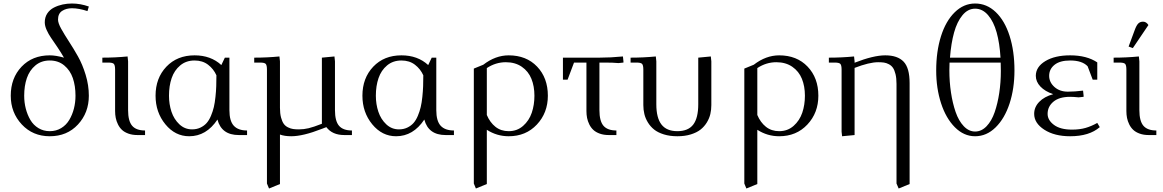

<svg xmlns="http://www.w3.org/2000/svg" viewBox="-20 -766 6597 1089"><path d="M41 -223.1Q41 -323.2 102.3 -387.7Q163.6 -452.1 262.2 -452.1Q296.9 -452.1 342.8 -439Q327.6 -465.8 305.7 -498.5Q283.7 -531.2 269.5 -551.5Q255.4 -571.8 244.6 -595.7Q233.9 -619.6 233.9 -639.2Q233.9 -668 248 -689.5Q262.2 -710.9 285.6 -722.9Q309.1 -734.9 335 -740.5Q360.8 -746.1 388.2 -746.1Q435.5 -746.1 483.9 -729L476.1 -703.1Q427.2 -719.2 388.2 -719.2Q355.5 -719.2 332.3 -704.1Q309.1 -689 309.1 -654.8Q309.1 -635.3 327.1 -602.8Q345.2 -570.3 370.8 -531Q396.5 -491.7 422.1 -446.3Q447.8 -400.9 465.8 -341.6Q483.9 -282.2 483.9 -223.1Q483.9 -126.5 422.1 -59.8Q360.4 6.8 262.2 6.8Q166 6.8 103.5 -60.3Q41 -127.4 41 -223.1ZM117.2 -223.1Q117.2 -185.1 126.2 -149.9Q135.3 -114.7 152.3 -85.7Q169.4 -56.6 198 -39.3Q226.6 -22 262.2 -22Q298.3 -22 326.9 -39.3Q355.5 -56.6 372.8 -85.7Q390.1 -114.7 399.2 -149.9Q408.2 -185.1 408.2 -223.1Q408.2 -278.8 393.1 -323Q377.9 -367.2 344.2 -395Q310.5 -422.9 262.2 -422.9Q214.4 -422.9 180.9 -395Q147.5 -367.2 132.3 -323Q117.2 -278.8 117.2 -223.1Z M560.5 -411.1V-439Q633.3 -439 703.6 -445.8L706.5 -418V-141.1Q706.5 -79.6 729.5 -52.7Q752.4 -25.9 802.7 -25.9V0H759.8Q731 0 708.5 -8.1Q686 -16.1 672.1 -29.1Q658.2 -42 649.2 -60.3Q640.1 -78.6 636.5 -97.2Q632.8 -115.7 632.8 -136.2V-371.1Q632.8 -396 625.7 -403.6Q618.7 -411.1 593.8 -411.1Z M862.3 -223.1Q862.3 -323.2 923.6 -387.7Q984.9 -452.1 1083.5 -452.1Q1175.8 -452.1 1235.4 -397L1255.4 -439H1281.2V-141.1Q1281.2 -80.1 1305.9 -53Q1330.6 -25.9 1381.3 -25.9V0H1334.5Q1236.3 0 1213.4 -87.9Q1150.4 6.8 1053.2 6.8Q973.6 6.8 918 -61Q862.3 -128.9 862.3 -223.1ZM938.5 -223.1Q938.5 -174.8 952.6 -132.3Q966.8 -89.8 997.3 -61Q1027.8 -32.2 1069.3 -32.2Q1095.7 -32.2 1116.7 -42.2Q1137.7 -52.2 1151.9 -68.1Q1166 -84 1176.5 -108.9Q1187 -133.8 1192.9 -158.7Q1198.7 -183.6 1202.1 -216.6Q1205.6 -249.5 1206.5 -277.1Q1207.5 -304.7 1207.5 -338.9Q1191.4 -375 1160.2 -398.9Q1128.9 -422.9 1083.5 -422.9Q1035.6 -422.9 1002.2 -395Q968.8 -367.2 953.6 -323Q938.5 -278.8 938.5 -223.1Z M1421.9 -411.1V-439Q1494.6 -439 1564.9 -445.8L1567.9 -418V-154.8Q1567.9 -122.6 1574 -99.6Q1580.1 -76.7 1589.4 -63.7Q1598.6 -50.8 1613.8 -43.5Q1628.9 -36.1 1642.8 -34.2Q1656.7 -32.2 1675.8 -32.2Q1703.1 -32.2 1730.7 -38.8Q1758.3 -45.4 1805.7 -64V-439L1877 -445.8L1879.9 -418V-141.1Q1879.9 -79.6 1902.8 -52.7Q1925.8 -25.9 1976.1 -25.9V0H1933.1Q1864.7 0 1831.1 -44.9L1805.7 -35.2Q1698.7 6.8 1631.8 6.8Q1593.8 6.8 1567.9 -2.9V277.8L1505.9 303.2L1494.1 274.9V-371.1Q1494.1 -396 1487.1 -403.6Q1480 -411.1 1455.1 -411.1Z M2035.6 -223.1Q2035.6 -323.2 2096.9 -387.7Q2158.2 -452.1 2256.8 -452.1Q2349.1 -452.1 2408.7 -397L2428.7 -439H2454.6V-141.1Q2454.6 -80.1 2479.2 -53Q2503.9 -25.9 2554.7 -25.9V0H2507.8Q2409.7 0 2386.7 -87.9Q2323.7 6.8 2226.6 6.8Q2147 6.8 2091.3 -61Q2035.6 -128.9 2035.6 -223.1ZM2111.8 -223.1Q2111.8 -174.8 2126 -132.3Q2140.1 -89.8 2170.7 -61Q2201.2 -32.2 2242.7 -32.2Q2269 -32.2 2290 -42.2Q2311 -52.2 2325.2 -68.1Q2339.4 -84 2349.9 -108.9Q2360.4 -133.8 2366.2 -158.7Q2372.1 -183.6 2375.5 -216.6Q2378.9 -249.5 2379.9 -277.1Q2380.9 -304.7 2380.9 -338.9Q2364.7 -375 2333.5 -398.9Q2302.2 -422.9 2256.8 -422.9Q2209 -422.9 2175.5 -395Q2142.1 -367.2 2127 -323Q2111.8 -278.8 2111.8 -223.1Z M2667.5 274.9V-377L2721.2 -398.9Q2790 -452.1 2865.2 -452.1Q2965.3 -452.1 3026.4 -388.2Q3087.4 -324.2 3087.4 -223.1Q3087.4 -126 3025.1 -59.6Q2962.9 6.8 2865.2 6.8Q2798.3 6.8 2741.2 -29.8V277.8L2679.2 303.2ZM2741.2 -113.8Q2758.8 -71.8 2790 -46.9Q2821.3 -22 2865.2 -22Q2913.1 -22 2947 -52Q2981 -82 2996.1 -126.5Q3011.2 -170.9 3011.2 -223.1Q3011.2 -276.9 2994.1 -319.1Q2977.1 -361.3 2939.7 -387.2Q2902.3 -413.1 2849.1 -413.1Q2791.5 -413.1 2741.2 -379.9Z M3172.9 -314V-439H3379.9Q3443.4 -439 3513.2 -445.8L3516.1 -418V-411.1L3487.8 -408.2Q3458 -411.1 3411.1 -411.1H3379.9V-141.1Q3379.9 -79.6 3402.8 -52.7Q3425.8 -25.9 3476.1 -25.9V0H3433.1Q3404.3 0 3381.8 -8.1Q3359.4 -16.1 3345.5 -29.1Q3331.5 -42 3322.5 -60.3Q3313.5 -78.6 3309.8 -97.2Q3306.2 -115.7 3306.2 -136.2V-411.1H3235.8L3199.2 -314Z M3556.6 -411.1V-439Q3629.4 -439 3699.7 -445.8L3702.6 -418V-174.8Q3702.6 -97.2 3731.9 -59.6Q3761.2 -22 3821.8 -22Q3883.3 -22 3911.9 -59.3Q3940.4 -96.7 3940.4 -174.8V-439L4011.7 -445.8L4014.6 -418V-169.9Q4014.6 -143.6 4009 -119.4Q4003.4 -95.2 3989.3 -71.8Q3975.1 -48.3 3953.6 -31.2Q3932.1 -14.2 3898.4 -3.7Q3864.7 6.8 3821.8 6.8Q3779.3 6.8 3745.4 -3.7Q3711.4 -14.2 3690.2 -31.2Q3668.9 -48.3 3654.8 -71.5Q3640.6 -94.7 3634.8 -119.1Q3628.9 -143.6 3628.9 -169.9V-371.1Q3628.9 -396 3621.8 -403.6Q3614.7 -411.1 3589.8 -411.1Z M4201.7 274.9V-377L4255.4 -398.9Q4324.2 -452.1 4399.4 -452.1Q4499.5 -452.1 4560.5 -388.2Q4621.6 -324.2 4621.6 -223.1Q4621.6 -126 4559.3 -59.6Q4497.1 6.8 4399.4 6.8Q4332.5 6.8 4275.4 -29.8V277.8L4213.4 303.2ZM4275.4 -113.8Q4293 -71.8 4324.2 -46.9Q4355.5 -22 4399.4 -22Q4447.3 -22 4481.2 -52Q4515.1 -82 4530.3 -126.5Q4545.4 -170.9 4545.4 -223.1Q4545.4 -276.9 4528.3 -319.1Q4511.2 -361.3 4473.9 -387.2Q4436.5 -413.1 4383.3 -413.1Q4325.7 -413.1 4275.4 -379.9Z M4681.2 -411.1V-439Q4753.9 -439 4824.2 -445.8L4827.1 -418V-410.2Q4934.1 -452.1 5001 -452.1Q5070.8 -452.1 5105 -416.5Q5139.2 -380.9 5139.2 -294.9V277.8L5077.1 303.2L5064.9 274.9V-290Q5064.9 -322.3 5059.3 -345.2Q5053.7 -368.2 5044.9 -381.1Q5036.1 -394 5021.7 -401.6Q5007.3 -409.2 4993.7 -411.1Q4980 -413.1 4960.9 -413.1Q4910.2 -413.1 4827.1 -380.9V0L4756.3 6.8L4753.4 -19V-371.1Q4753.4 -396 4746.3 -403.6Q4739.3 -411.1 4714.4 -411.1Z M5290 -366.2Q5290 -474.1 5317.1 -560.3Q5344.2 -646.5 5395 -696.3Q5445.8 -746.1 5510.7 -746.1Q5576.7 -746.1 5627.7 -697.5Q5678.7 -648.9 5706.3 -562.5Q5733.9 -476.1 5733.9 -366.2Q5733.9 -263.7 5706.1 -178.7Q5678.2 -93.8 5627 -43.5Q5575.7 6.8 5510.7 6.8Q5446.8 6.8 5396 -44.2Q5345.2 -95.2 5317.6 -180.2Q5290 -265.1 5290 -366.2ZM5364.7 -367.2Q5364.7 -302.2 5373.8 -241.7Q5382.8 -181.2 5400.1 -130.9Q5417.5 -80.6 5446.3 -50.3Q5475.1 -20 5510.7 -20Q5546.9 -20 5575.7 -50Q5604.5 -80.1 5621.6 -129.6Q5638.7 -179.2 5647.7 -239.3Q5656.7 -299.3 5656.7 -363.8Q5656.7 -396 5655.8 -411.1H5365.7Q5364.7 -396 5364.7 -367.2ZM5368.2 -439H5654.8Q5649.9 -521 5632.8 -582.3Q5615.7 -643.6 5584.2 -680.2Q5552.7 -716.8 5510.7 -716.8Q5469.7 -716.8 5439 -679.7Q5408.2 -642.6 5391.4 -581.5Q5374.5 -520.5 5368.2 -439Z M5845.7 -120.1Q5845.7 -158.7 5874.3 -188.2Q5902.8 -217.8 5953.6 -231.9Q5907.2 -247.6 5881.1 -275.1Q5855 -302.7 5855 -335.9Q5855 -386.7 5908.9 -419.4Q5962.9 -452.1 6049.8 -452.1Q6144 -452.1 6203.6 -412.1V-314H6177.7L6148.9 -390.1Q6117.7 -422.9 6049.8 -422.9Q5991.7 -422.9 5961.2 -398.4Q5930.7 -374 5930.7 -335.9Q5930.7 -299.8 5960.4 -272.9Q5990.2 -246.1 6036.6 -246.1Q6075.2 -246.1 6123 -252L6126 -224.1V-216.8L6097.7 -213.9Q6068.8 -216.8 6049.8 -216.8Q5987.8 -216.8 5954.8 -189.2Q5921.9 -161.6 5921.9 -120.1Q5921.9 -84.5 5958 -57.6Q5994.1 -30.8 6060.1 -30.8Q6103.5 -30.8 6136.7 -40.3Q6169.9 -49.8 6203.6 -68.8L6217.8 -44.9Q6158.2 6.8 6049.8 6.8Q5960.9 6.8 5903.3 -30.3Q5845.7 -67.4 5845.7 -120.1Z M6296.4 -411.1V-439Q6369.1 -439 6439.5 -445.8L6442.4 -418V-141.1Q6442.4 -79.6 6465.3 -52.7Q6488.3 -25.9 6538.6 -25.9V0H6495.6Q6466.8 0 6444.3 -8.1Q6421.9 -16.1 6408 -29.1Q6394 -42 6385 -60.3Q6376 -78.6 6372.3 -97.2Q6368.7 -115.7 6368.7 -136.2V-371.1Q6368.7 -396 6361.6 -403.6Q6354.5 -411.1 6329.6 -411.1ZM6381.3 -502 6415.5 -594.2Q6425.3 -621.6 6435.8 -632.3Q6446.3 -643.1 6463.4 -643.1Q6481.4 -643.1 6493.7 -624L6405.3 -493.2Z"/></svg>

Font: Dihjauti S
Style: Regular
Weight: 400
Designer: T. Christopher White
Version: Version 3.0.0